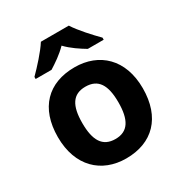

<svg xmlns="http://www.w3.org/2000/svg" viewBox="-180 -896 979 1036"><g transform="rotate(-30 309.5 -378.0)"><path d="M397 -766H223C195 -721 135 -656 98 -619V-606H197C232 -628 274 -656 309 -692C343 -656 388 -627 423 -606H522V-619C486 -655 425 -721 397 -766ZM574 -274C574 -455 464 -556 311 -556C146 -556 45 -455 45 -274C45 -92 155 10 308 10C472 10 574 -92 574 -274ZM197 -274C197 -382 230 -436 309 -436C389 -436 422 -382 422 -274C422 -166 389 -110 310 -110C230 -110 197 -166 197 -274Z"/></g></svg>

Font: Noto Traditional Nushu
Style: Bold
Weight: 700
Designer: LIU Zhao
Foundry: LiuZhao Studio
Version: Version 2.003